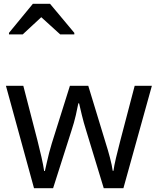

<svg xmlns="http://www.w3.org/2000/svg" viewBox="-20 -986 826 1005"><path d="M431 -303Q418 -344 408.5 -383.5Q399 -423 394 -445H390Q386 -423 377 -383.5Q368 -344 354 -302L258 -1H158L11 -537H102L176 -251Q187 -208 197 -164Q207 -120 211 -91H215Q219 -108 224.5 -133Q230 -158 237 -185.5Q244 -213 251 -235L346 -537H442L534 -235Q545 -201 555.5 -161Q566 -121 570 -92H574Q577 -117 587.5 -161Q598 -205 610 -251L685 -537H775L626 -1H523ZM27 -806V-814L152 -966H242L369 -814V-806H295L196 -896L99 -806Z"/></svg>

Font: Noto Sans Tifinagh APT
Style: Regular
Weight: 400
Designer: JamraPatel
Foundry: JamraPatel LLC
Version: Version 2.006; ttfautohint (v1.8.4.7-5d5b)